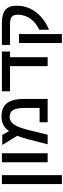

<svg xmlns="http://www.w3.org/2000/svg" viewBox="829 -1478 837 2535"><g transform="rotate(-90 1247.5 -210.5)"><path d="M85 188V-604H203V188Z M373 0V-604H491V0Z M975 -609Q1097 -609 1153 -536.5Q1209 -464 1209 -308V0H901V-106H1090V-298Q1090 -406 1063 -454Q1036 -502 971 -502Q911 -502 871 -444Q830 -384 796 -244L736 0H610L676 -256Q688 -302 700 -338.5Q712 -375 722 -402L601 -599H734L785 -509Q850 -609 975 -609Z M1760 -497V0H1642V-497H1309V-604H1835V-497Z M1922 -604H2208Q2330 -604 2385 -558Q2440 -512 2440 -408Q2440 -315 2402.5 -234Q2365 -153 2294 -88.5Q2223 -24 2122 18V-110Q2217 -154 2269 -229Q2321 -304 2321 -393Q2321 -451 2293 -474Q2265 -497 2196 -497H1922ZM1947 -378H2065V188H1947Z"/></g></svg>

Font: Noto Sans Hebrew Droid SemiBold
Style: Regular
Weight: 600
Designer: Monotype Design Team
Foundry: Monotype Imaging Inc.
Version: Version 1.100; ttfautohint (v1.8.4.7-5d5b)